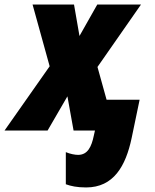

<svg xmlns="http://www.w3.org/2000/svg" viewBox="-74 -573 681 843"><path d="M304 250C425 250 478 156 504 33L539 -135H394L354 -279L545 -553H353L275 -415L251 -553H69L144 -282L-54 0H135L222 -150L249 0H343L338 22C328 71 311 107 269 107C255 107 234 103 215 95V236C237 244 264 250 304 250Z"/></svg>

Font: Noto Sans Condensed Black
Style: Italic
Weight: 900
Width: 3
Italic angle: -12°
Designer: Monotype Design Team
Foundry: Monotype Imaging Inc.
Version: Version 2.013